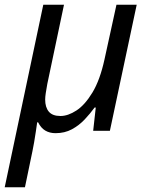

<svg xmlns="http://www.w3.org/2000/svg" viewBox="-44 -556 622 816"><path d="M-24 240 140 -536H228L157 -199Q153 -177 150.5 -160.5Q148 -144 148 -133Q148 -100 163.5 -81.5Q179 -63 213 -63Q245 -63 281 -86.5Q317 -110 349 -163Q381 -216 400 -303L451 -536H537L423 0H352L363 -99H358Q340 -74 316 -48.5Q292 -23 261.5 -6.5Q231 10 192 10Q167 10 148.5 -1Q130 -12 118 -36H114Q112 -22 108.5 2Q105 26 101 49Q97 72 94 86L62 240Z"/></svg>

Font: Noto Sans Display
Style: Italic
Weight: 400
Italic angle: -12°
Designer: Monotype Design Team
Foundry: Monotype Imaging Inc.
Version: Version 2.003